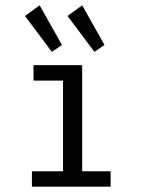

<svg xmlns="http://www.w3.org/2000/svg" viewBox="-20 -702 540 722"><path d="M100 0V-58H217V-399H106V-457H289V-58H396V0ZM175 -507 74 -642 129 -682 213 -533ZM335 -507 234 -642 289 -682 373 -533Z"/></svg>

Font: Inconsolata Nerd Font Mono
Style: Regular
Weight: 400
Monospace: yes
Designer: Raph Levien, Cyreal, Brenton Simpson
Foundry: Raph Levien, Cyreal, Google
Version: Version 3.000; ttfautohint (v1.8.3);Nerd Fonts 3.0.2